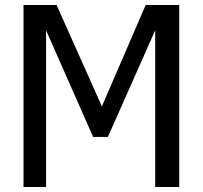

<svg xmlns="http://www.w3.org/2000/svg" viewBox="-20 -747 811 767"><path d="M562 -727H696V0H600V-626L411 -200H352L164 -626V0H74V-727H206L387 -322Z"/></svg>

Font: Yekan
Style: Regular
Weight: 400
Designer: ParsMizban Co
Foundry: ParsMizban Co
Version: Version 2.000